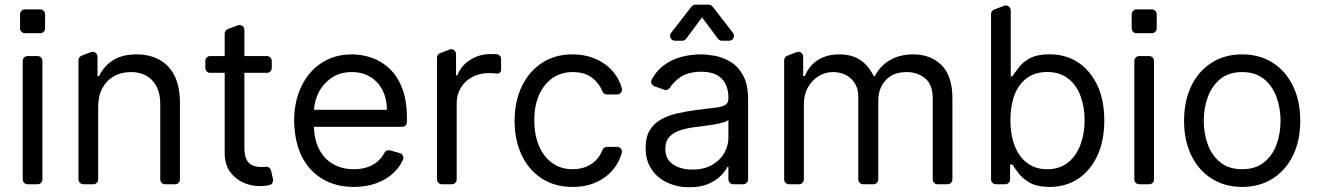

<svg xmlns="http://www.w3.org/2000/svg" viewBox="-20 -784 5604 817"><path d="M76.7 -21V-524.9Q76.7 -533.4 82.7 -539.4Q88.8 -545.5 97.3 -545.5H139.6Q148.4 -545.5 154.5 -539.4Q160.5 -533.4 160.5 -524.9V-21Q160.5 -12.1 154.5 -6Q148.4 0 139.6 0H97.3Q88.8 0 82.7 -6Q76.7 -12.1 76.7 -21ZM65.3 -723Q65.3 -731.9 71.4 -737.9Q77.4 -744 85.9 -744H150.9Q159.8 -744 165.8 -737.9Q171.9 -731.9 171.9 -723V-663.7Q171.9 -654.8 165.8 -648.8Q159.8 -642.8 150.9 -642.8H85.9Q77.4 -642.8 71.4 -648.8Q65.3 -654.8 65.3 -663.7Z M313.9 -21V-527.3Q313.9 -534.1 317.5 -539.2Q321 -544.4 327.1 -546.9L366.5 -562.1Q371.4 -563.6 373.9 -563.6Q382.5 -563.6 388.7 -557.5Q394.9 -551.5 394.9 -542.6V-460.2H402Q421.5 -502.5 460.2 -527Q499.3 -552.6 561.1 -552.6Q616.8 -552.6 658 -529.8Q699.2 -507.8 722.7 -461.6Q745.7 -416.2 745.7 -346.6V-21Q745.7 -12.1 739.7 -6Q733.7 0 724.8 0H682.5Q674 0 668 -6Q661.9 -12.1 661.9 -21V-340.9Q661.9 -404.8 628.6 -441.1Q595.2 -477.3 536.9 -477.3Q496.4 -477.3 465.2 -459.9Q433.6 -442.1 415.8 -409.1Q397.7 -375.7 397.7 -328.1V-21Q397.7 -12.1 391.7 -6Q385.7 0 376.8 0H334.5Q326 0 320 -6Q313.9 -12.1 313.9 -21Z M1014.2 -7.5Q980.1 -23.1 958.1 -54Q936.1 -85.6 936.1 -132.8V-474.1H874.3Q865.8 -474.1 859.7 -480.1Q853.7 -486.2 853.7 -495V-524.5Q853.7 -533.4 859.7 -539.4Q865.8 -545.5 874.3 -545.5H936.1V-641Q936.1 -647.4 939.8 -652.5Q943.5 -657.7 949.6 -660.2L991.8 -676.1Q996.8 -677.6 998.9 -677.6Q1007.5 -677.6 1013.7 -671.5Q1019.9 -665.5 1019.9 -656.2V-545.5H1115.8Q1124.3 -545.5 1130.3 -539.4Q1136.4 -533.4 1136.4 -524.5V-495Q1136.4 -486.2 1130.3 -480.1Q1124.3 -474.1 1115.8 -474.1H1019.9V-155.5Q1019.9 -120.4 1030.5 -102.3Q1040.5 -85.2 1057.2 -79.2Q1074.6 -73.2 1092.3 -73.2Q1098.4 -73.2 1107.6 -73.9L1110.1 -74.2Q1111.2 -74.6 1113.3 -74.6Q1120.7 -74.6 1126.2 -70Q1131.7 -65.3 1133.5 -57.9L1141.7 -21.7Q1142 -20.2 1142 -17Q1142 -9.6 1137.8 -3.9Q1133.5 1.8 1126.4 3.2L1114.7 6Q1099.8 7.8 1083.8 7.8Q1047.9 7.8 1014.2 -7.5Z M1350.1 -23.8Q1293.3 -58.2 1262.4 -121.8Q1233.7 -182.2 1231.5 -268.5Q1231.5 -352.3 1262.4 -416.2Q1293.3 -480.8 1348.4 -516.3Q1403.8 -552.6 1477.3 -552.6Q1520.2 -552.6 1561.4 -538.4Q1603 -524.1 1637.1 -492.5Q1671.2 -460.6 1691.4 -408.4Q1711.6 -356.2 1711.6 -279.8V-265.3Q1711.6 -256.4 1705.6 -250.4Q1699.6 -244.3 1691.1 -244.3H1315.7Q1317.5 -189.6 1337 -151.3Q1358.3 -108.3 1396.7 -86.3Q1435 -63.9 1485.8 -63.9Q1519.2 -63.9 1545.8 -73.5Q1572.8 -82.7 1592 -101.9Q1606.2 -115.1 1615.8 -133.9Q1618.3 -139.2 1623.2 -142Q1628.2 -144.9 1633.9 -144.9Q1637.8 -144.9 1639.6 -144.2L1681.5 -132.5Q1688.2 -130.7 1692.3 -125Q1696.4 -119.3 1696.4 -112.6Q1696.4 -107.6 1694.6 -104Q1681.5 -75.6 1660.2 -54.3Q1630.7 -23.1 1585.6 -6Q1541.9 11.4 1485.8 11.4Q1407.3 11.4 1350.1 -23.8ZM1626.4 -316.8Q1626.4 -362.9 1608.3 -399.1Q1590.2 -435.4 1556.5 -456.3Q1522.7 -477.3 1477.3 -477.3Q1427.2 -477.3 1391 -452.8Q1354.4 -427.6 1334.9 -388.5Q1318.2 -354.4 1316.1 -316.8Z M1839.5 -21V-538.7Q1839.5 -545.1 1843.2 -550.4Q1846.9 -555.8 1853 -557.9L1892.4 -573.2Q1895.6 -574.6 1899.9 -574.6Q1908.4 -574.6 1914.4 -568.5Q1920.5 -562.5 1920.5 -553.6V-463.1H1926.1Q1941.1 -503.6 1980.1 -528.8Q2019.2 -554 2068.2 -554Q2082 -554 2091.3 -553.6H2092Q2100.5 -553.3 2106.4 -547.2Q2112.2 -541.2 2112.2 -532.7V-487.2Q2112.2 -479.4 2106.4 -474.4Q2100.5 -469.5 2093 -470.9Q2077.8 -473 2061.1 -473Q2021 -473 1990.4 -456.7Q1959.2 -440.3 1941.4 -411.2Q1923.3 -382.1 1923.3 -345.2V-21Q1923.3 -12.1 1917.3 -6Q1911.2 0 1902.7 0H1860.4Q1851.6 0 1845.5 -6Q1839.5 -12.1 1839.5 -21Z M2284.8 -24.9Q2229.4 -61.1 2199.6 -124.6Q2169.7 -188.2 2169.7 -269.9Q2169.7 -353 2200.6 -416.9Q2231.2 -480.5 2286.6 -516.7Q2341.6 -552.6 2415.5 -552.6Q2473 -552.6 2519.2 -531.2Q2565.7 -509.9 2594.8 -471.6Q2616.5 -443.5 2626.1 -408.4Q2626.8 -404.8 2626.8 -403.1Q2626.8 -394.5 2620.7 -388.3Q2614.7 -382.1 2606.2 -382.1H2562.9Q2556.5 -382.1 2551.1 -385.7Q2545.8 -389.2 2543.3 -395.2Q2532.3 -424.4 2505.3 -448.5Q2472.3 -477.3 2416.9 -477.3Q2368.3 -477.3 2331.3 -452.1Q2294.4 -426.1 2274.1 -380.7Q2253.6 -334.9 2253.6 -272.7Q2253.6 -209.5 2273.8 -162.6Q2293.3 -116.5 2330.6 -89.8Q2367.2 -63.9 2416.9 -63.9Q2449.2 -63.9 2476.2 -75.3Q2502.5 -86.3 2521.3 -108Q2535.2 -123.9 2543.3 -145.6Q2545.8 -151.6 2551 -155.4Q2556.1 -159.1 2562.9 -159.1H2605.8Q2614.3 -159.1 2620.4 -153.1Q2626.4 -147 2626.4 -138.5Q2626.4 -134.9 2625.7 -132.8Q2617.2 -101.2 2596.6 -72.4Q2568.5 -33.7 2523.1 -11.4Q2477.6 11.4 2416.9 11.4Q2340.2 11.4 2284.8 -24.9Z M2819.2 -7.1Q2776.3 -27 2752.1 -64.3Q2727.3 -101.2 2727.3 -154.8Q2727.3 -202.1 2745.7 -231.2Q2763.8 -260.3 2795.1 -277Q2827.1 -294 2863.3 -301.8Q2902.3 -310.7 2938.9 -315.3L3009.9 -324.2L3019.5 -325.3Q3050.4 -328.5 3065 -336.6Q3079.5 -344.8 3079.5 -365.1V-367.9Q3079.5 -420.5 3050.8 -449.6Q3022 -478.7 2964.5 -478.7Q2904.8 -478.7 2870.4 -452.4Q2845.5 -433.6 2830.3 -410.5Q2827.4 -405.9 2822.8 -403.4Q2818.2 -400.9 2813.2 -400.9Q2808.9 -400.9 2805.8 -402.3L2764.6 -416.9Q2758.2 -419.4 2754.4 -424.7Q2750.7 -430 2750.7 -436.4Q2750.7 -441.4 2753.6 -446.4Q2771.7 -479.8 2799.7 -502.5Q2835.9 -530.5 2877.8 -541.5Q2919.7 -552.6 2961.6 -552.6Q2986.9 -552.6 3022 -546.5Q3056.5 -540.1 3088.4 -521Q3121.1 -501.4 3142 -463.1Q3163.4 -424.4 3163.4 -359.4V-21Q3163.4 -12.1 3157.1 -6Q3150.9 0 3142.4 0H3100.1Q3091.6 0 3085.6 -6Q3079.5 -12.1 3079.5 -21V-73.9H3075.3Q3066.8 -56.5 3046.9 -35.9Q3026.6 -15.6 2994 -1.4Q2961.3 12.8 2913.4 12.8Q2861.9 12.8 2819.2 -7.1ZM2843.4 -84.9Q2876.1 -62.5 2926.1 -62.5Q2976.2 -62.5 3009.9 -82Q3044.4 -101.9 3061.8 -132.5Q3079.5 -163.7 3079.5 -197.4V-274.1Q3074.2 -267.8 3056.1 -262.4Q3034.1 -256.7 3014.9 -253.6Q2993.3 -250.4 2987.2 -249.6L2969.8 -247.2L2943.9 -244L2934.7 -242.9Q2902.7 -238.6 2873.6 -229.4Q2844.8 -219.8 2828.1 -201.3Q2811.1 -182.2 2811.1 -150.6Q2811.1 -106.5 2843.4 -84.9ZM2899.9 -619.3 2967.3 -710.2 3034.8 -619.3Q3041.5 -610.8 3051.5 -610.8H3082.7Q3091.6 -610.8 3097.5 -617.2Q3103.3 -623.6 3103.3 -631.7Q3103.3 -638.8 3099.1 -644.2L3012.1 -756Q3009.2 -759.9 3004.8 -762.1Q3000.4 -764.2 2995.4 -764.2H2939.3Q2929 -764.2 2922.6 -756L2835.6 -644.2Q2831.3 -638.8 2831.3 -631.7Q2831.3 -623.6 2837.2 -617.2Q2843 -610.8 2851.9 -610.8H2883.2Q2888.1 -610.8 2892.6 -613.1Q2897 -615.4 2899.9 -619.3Z M3316.8 -21V-527.3Q3316.8 -534.1 3320.3 -539.2Q3323.9 -544.4 3329.9 -546.9L3369.3 -562.1Q3374.3 -563.6 3376.8 -563.6Q3385.3 -563.6 3391.5 -557.5Q3397.7 -551.5 3397.7 -542.6V-460.2H3404.8Q3421.9 -503.9 3459.9 -528.4Q3497.9 -552.6 3551.1 -552.6Q3605.1 -552.6 3641 -528.4Q3677.2 -503.9 3697.4 -460.2H3703.1Q3724.1 -502.8 3766 -527.7Q3808.6 -552.6 3866.5 -552.6Q3939.6 -552.6 3986.2 -507.1Q4032.7 -461.3 4032.7 -365.1V-21Q4032.7 -12.1 4026.6 -6Q4020.6 0 4011.7 0H3969.5Q3960.9 0 3954.9 -6Q3948.9 -12.1 3948.9 -21V-365.1Q3948.9 -425.4 3915.8 -451.3Q3883.2 -477.3 3838.1 -477.3Q3780.2 -477.3 3748.9 -442.5Q3717.3 -408.7 3717.3 -355.1V-21Q3717.3 -12.1 3711.3 -6Q3705.3 0 3696.4 0H3652.7Q3644.2 0 3638.1 -6Q3632.1 -12.1 3632.1 -21V-373.6Q3632.1 -420.1 3601.9 -448.9Q3571.4 -477.3 3524.1 -477.3Q3491.1 -477.3 3463.1 -459.9Q3435.4 -442.5 3417.6 -411.9Q3400.6 -381 3400.6 -340.9V-21Q3400.6 -12.1 3394.5 -6Q3388.5 0 3379.6 0H3337.4Q3328.8 0 3322.8 -6Q3316.8 -12.1 3316.8 -21Z M4362.9 -6Q4330.6 -24.9 4314.3 -46.5Q4298.3 -67.8 4288 -83.8H4278.1V-20.6Q4278.1 -12.1 4272 -6Q4266 0 4257.1 0H4217.7Q4209.2 0 4203.1 -6Q4197.1 -12.1 4197.1 -20.6V-724.1Q4197.1 -730.5 4200.8 -735.8Q4204.5 -741.1 4210.6 -743.6L4252.5 -759.2Q4255.7 -760.7 4259.9 -760.7Q4268.5 -760.7 4274.7 -754.6Q4280.9 -748.6 4280.9 -739.7V-459.2H4288Q4297.9 -474.8 4313.9 -495.4Q4329.9 -517.8 4361.2 -535.5Q4393.1 -552.9 4446 -552.9Q4514.9 -552.9 4567.5 -518.5Q4619.7 -484 4649.5 -420.8Q4679 -357.6 4679 -271.3Q4679 -185.4 4649.5 -121.4Q4619.7 -57.9 4567.8 -23.4Q4514.9 11.4 4447.1 11.4Q4394.9 11.4 4362.9 -6ZM4297.6 -164.1Q4315.7 -116.8 4350.5 -90.6Q4385.7 -63.9 4435.7 -63.9Q4489 -63.9 4523.8 -92Q4559.7 -120 4577.1 -167.3Q4595.2 -214.8 4595.2 -272.7Q4595.2 -329.9 4577.4 -376.8Q4560 -423.3 4524.5 -450.3Q4489.7 -477.6 4435.7 -477.6Q4384.6 -477.6 4349.8 -451.7Q4315 -426.5 4296.9 -380.3Q4279.5 -333.1 4279.5 -272.7Q4279.5 -210.9 4297.6 -164.1Z M4806.8 -21V-524.9Q4806.8 -533.4 4812.9 -539.4Q4818.9 -545.5 4827.4 -545.5H4869.7Q4878.6 -545.5 4884.6 -539.4Q4890.6 -533.4 4890.6 -524.9V-21Q4890.6 -12.1 4884.6 -6Q4878.6 0 4869.7 0H4827.4Q4818.9 0 4812.9 -6Q4806.8 -12.1 4806.8 -21ZM4795.5 -723Q4795.5 -731.9 4801.5 -737.9Q4807.5 -744 4816.1 -744H4881Q4889.9 -744 4896 -737.9Q4902 -731.9 4902 -723V-663.7Q4902 -654.8 4896 -648.8Q4889.9 -642.8 4881 -642.8H4816.1Q4807.5 -642.8 4801.5 -648.8Q4795.5 -654.8 4795.5 -663.7Z M5018.5 -269.9Q5018.5 -355.1 5049.5 -418.7Q5080.6 -482.2 5136.2 -517.4Q5191.8 -552.6 5265.6 -552.6Q5339.5 -552.6 5395.1 -517.4Q5450.6 -482.2 5481.7 -418.7Q5512.8 -355.1 5512.8 -269.9Q5512.8 -185.4 5481.7 -122.2Q5450.6 -58.9 5395.1 -23.8Q5339.5 11.4 5265.6 11.4Q5191.8 11.4 5136.2 -23.8Q5080.6 -58.9 5049.5 -122.2Q5018.5 -185.4 5018.5 -269.9ZM5429 -269.9Q5429 -324.6 5411.6 -371.8Q5394.2 -419 5358 -448.2Q5321.7 -477.3 5265.6 -477.3Q5209.5 -477.3 5173.3 -448.2Q5137.1 -419 5119.7 -371.8Q5102.3 -324.6 5102.3 -269.9Q5102.3 -215.2 5119.7 -168.3Q5137.1 -121.4 5173.3 -92.7Q5209.5 -63.9 5265.6 -63.9Q5321.7 -63.9 5358 -92.7Q5394.2 -121.4 5411.6 -168.3Q5429 -215.2 5429 -269.9Z"/></svg>

Font: DeltaSans
Style: Regular
Weight: 400
Designer: Rasmus Andersson
Foundry: rsms
Version: Version 3.012